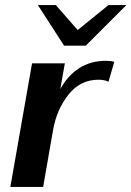

<svg xmlns="http://www.w3.org/2000/svg" viewBox="-20 -741 521 761"><path d="M107 -490H237L219 -388Q248 -441 293.5 -470.5Q339 -500 400 -500Q419 -500 433 -496L410 -417Q395 -425 370 -425Q298 -425 251 -365.5Q204 -306 190 -224L151 0H21ZM130 -721H201L288 -622L410 -721H481L320 -560H234Z"/></svg>

Font: Fahkwang SemiBold
Style: Italic
Weight: 600
Italic angle: -10°
Version: Version 1.000; ttfautohint (v1.6)